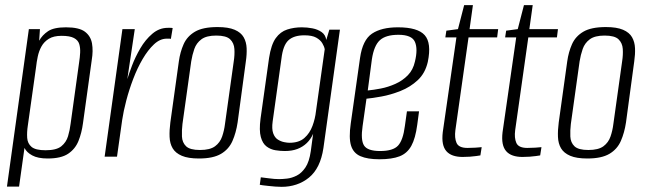

<svg xmlns="http://www.w3.org/2000/svg" viewBox="-20 -608 2508 745"><path d="M7 116 92 -495H135L132 -450Q144 -472 166.5 -487Q189 -502 236 -502Q287 -502 309.5 -485Q332 -468 337 -439.5Q342 -411 336 -375L302 -130Q297 -92 284.5 -61Q272 -30 244.5 -11.5Q217 7 165 7Q127 7 105 -5Q83 -17 75 -34L54 116ZM157 -25Q199 -25 218 -40.5Q237 -56 244 -79.5Q251 -103 254 -128L287 -366Q290 -385 291 -403.5Q292 -422 287.5 -437Q283 -452 267 -460.5Q251 -469 219 -469Q188 -469 169.5 -457.5Q151 -446 141 -428Q131 -410 126.5 -388.5Q122 -367 120 -348L88 -121Q84 -95 85.5 -73Q87 -51 102.5 -38Q118 -25 157 -25Z M386 0 455 -495H503L474 -301Q480 -321 492.5 -354Q505 -387 524.5 -420.5Q544 -454 571 -477Q598 -500 631 -500Q635 -500 641 -500Q647 -500 650 -499L643 -457Q641 -458 636.5 -458Q632 -458 627 -458Q601 -458 577.5 -436Q554 -414 533.5 -379Q513 -344 497 -302Q481 -260 470 -218Q459 -176 454 -142L434 0Z M752 7Q710 7 685.5 -3.5Q661 -14 650 -32.5Q639 -51 638 -77Q637 -103 641 -133L674 -370Q679 -406 692.5 -436.5Q706 -467 736.5 -485Q767 -503 824 -503Q866 -503 890.5 -492.5Q915 -482 925.5 -463.5Q936 -445 937 -421Q938 -397 934 -370L902 -133Q896 -93 882 -61Q868 -29 837.5 -11Q807 7 752 7ZM756 -26Q795 -26 814.5 -40.5Q834 -55 842 -78.5Q850 -102 853 -127L887 -370Q891 -395 889.5 -418Q888 -441 873 -455.5Q858 -470 819 -470Q781 -470 761.5 -455.5Q742 -441 734 -418Q726 -395 722 -370L688 -127Q685 -102 686 -78.5Q687 -55 702 -40.5Q717 -26 756 -26Z M1073 117Q1062 117 1048.5 116Q1035 115 1022 113.5Q1009 112 1000 111Q991 110 988 109L992 80Q1003 81 1024 84Q1045 87 1063 87Q1075 87 1093.5 85Q1112 83 1131 73.5Q1150 64 1165 42Q1180 20 1186 -22L1195 -89Q1186 -68 1170.5 -53Q1155 -38 1134 -30Q1113 -22 1085 -22Q1068 -22 1049 -25Q1030 -28 1014.5 -39.5Q999 -51 992 -76.5Q985 -102 991 -148L1024 -383Q1032 -435 1050 -460Q1068 -485 1094.5 -493.5Q1121 -502 1151 -502Q1172 -502 1192.5 -498Q1213 -494 1228 -483.5Q1243 -473 1246 -453L1258 -493H1299L1235 -34Q1229 6 1215 34.5Q1201 63 1179 81Q1157 99 1130 108Q1103 117 1073 117ZM1103 -54Q1140 -54 1161 -72.5Q1182 -91 1192.5 -119.5Q1203 -148 1206 -176L1240 -417Q1238 -428 1230.5 -440.5Q1223 -453 1207 -462Q1191 -471 1161 -471Q1120 -471 1099 -451.5Q1078 -432 1072 -380L1038 -137Q1034 -108 1040 -91Q1046 -74 1058 -66.5Q1070 -59 1082.5 -56.5Q1095 -54 1103 -54Z M1452 10Q1406 10 1378.5 -2Q1351 -14 1342 -43.5Q1333 -73 1341 -129L1377 -383Q1387 -453 1423.5 -477.5Q1460 -502 1524 -502Q1601 -502 1628 -471.5Q1655 -441 1640 -368Q1630 -324 1601 -297Q1572 -270 1534 -255Q1496 -240 1460 -233.5Q1424 -227 1402 -225L1387 -119Q1379 -65 1392.5 -43.5Q1406 -22 1455 -22Q1505 -22 1524.5 -43Q1544 -64 1551 -119L1559 -176H1606L1599 -124Q1592 -71 1576 -42Q1560 -13 1530.5 -1.5Q1501 10 1452 10ZM1407 -257Q1429 -259 1457.5 -264.5Q1486 -270 1514 -282.5Q1542 -295 1562.5 -316Q1583 -337 1590 -369Q1602 -418 1590 -445.5Q1578 -473 1526 -473Q1477 -473 1454 -452Q1431 -431 1423 -378Z M1775 1Q1754 1 1738 -4.5Q1722 -10 1712 -21.5Q1702 -33 1698.5 -51Q1695 -69 1698 -95L1751 -463H1708L1712 -489L1757 -495L1781 -588H1815L1802 -495H1913L1909 -463H1798L1747 -103Q1743 -73 1751.5 -53.5Q1760 -34 1794 -34Q1808 -34 1824.5 -35Q1841 -36 1849 -37L1844 -5Q1838 -4 1827.5 -2.5Q1817 -1 1803.5 0Q1790 1 1775 1Z M2007 1Q1986 1 1970 -4.5Q1954 -10 1944 -21.5Q1934 -33 1930.5 -51Q1927 -69 1930 -95L1983 -463H1940L1944 -489L1989 -495L2013 -588H2047L2034 -495H2145L2141 -463H2030L1979 -103Q1975 -73 1983.5 -53.5Q1992 -34 2026 -34Q2040 -34 2056.5 -35Q2073 -36 2081 -37L2076 -5Q2070 -4 2059.5 -2.5Q2049 -1 2035.5 0Q2022 1 2007 1Z M2259 7Q2217 7 2192.5 -3.5Q2168 -14 2157 -32.5Q2146 -51 2145 -77Q2144 -103 2148 -133L2181 -370Q2186 -406 2199.5 -436.5Q2213 -467 2243.5 -485Q2274 -503 2331 -503Q2373 -503 2397.5 -492.5Q2422 -482 2432.5 -463.5Q2443 -445 2444 -421Q2445 -397 2441 -370L2409 -133Q2403 -93 2389 -61Q2375 -29 2344.5 -11Q2314 7 2259 7ZM2263 -26Q2302 -26 2321.5 -40.5Q2341 -55 2349 -78.5Q2357 -102 2360 -127L2394 -370Q2398 -395 2396.5 -418Q2395 -441 2380 -455.5Q2365 -470 2326 -470Q2288 -470 2268.5 -455.5Q2249 -441 2241 -418Q2233 -395 2229 -370L2195 -127Q2192 -102 2193 -78.5Q2194 -55 2209 -40.5Q2224 -26 2263 -26Z"/></svg>

Font: Alumni Sans Light
Style: Italic
Weight: 300
Italic angle: -8°
Version: Version 1.016